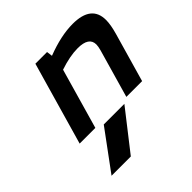

<svg xmlns="http://www.w3.org/2000/svg" viewBox="-190 -634 1039 1039"><g transform="rotate(-45 329.5 -115.0)"><path d="M220.7 -470.2H310.1L314.5 -437Q426.3 -480 515.6 -480Q658.7 -480 658.7 -367.2Q658.7 -330.6 643.1 -275.9L562.5 4.9H441.9L521.5 -272.9Q527.8 -296.4 527.8 -310.5Q527.8 -367.7 441.9 -367.7Q381.8 -367.7 303.7 -341.3L204.6 4.9H84.5ZM250 23.9H407.7L231 250H83.5Z"/></g></svg>

Font: Cantarell
Style: Bold Italic
Weight: 700
Italic angle: -16°
Designer: Dave Crossland
Version: Version 1.004